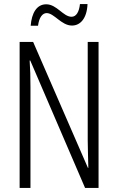

<svg xmlns="http://www.w3.org/2000/svg" viewBox="-20 -919 577 939"><path d="M130 -793H166C171 -834 188 -855 208 -855C245 -855 280 -794 332 -794C373 -794 405 -829 408 -899H371C367 -861 353 -837 330 -837C289 -837 258 -898 206 -898C160 -898 135 -856 130 -793ZM462 0V-714H409V-234C409 -200 411 -150 412 -98H410L142 -714H76V0H129V-493C129 -542 128 -582 125 -623H128L396 0Z"/></svg>

Font: Noto Sans Lao ExtraCondensed Light
Style: Regular
Weight: 300
Width: 2
Designer: Monotype Design Team
Foundry: Monotype Imaging Inc.
Version: Version 2.003